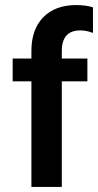

<svg xmlns="http://www.w3.org/2000/svg" viewBox="-20 -738 387 758"><path d="M325 -417H224V0H104V-417H30V-507H104V-537Q104 -622 151 -670Q198 -718 281 -718Q319 -718 347 -709V-608Q321 -618 297 -618Q224 -618 224 -536V-507H325Z"/></svg>

Font: Hind Guntur SemiBold
Style: Regular
Weight: 600
Designer: Manushi Parikh, Hitesh Malaviya
Foundry: Indian Type Foundry
Version: Version 1.000;PS 1.0;hotconv 1.0.86;makeotf.lib2.5.63406; tt